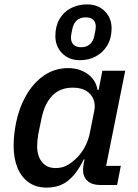

<svg xmlns="http://www.w3.org/2000/svg" viewBox="-20 -842 626 874"><path d="M513 0H434Q399 0 378.5 -18.5Q358 -37 358 -68Q358 -75 359 -83Q360 -91 361 -97L365 -116H361Q330 -52 290.5 -20Q251 12 192 12Q144 12 110.5 -12Q77 -36 59.5 -78.5Q42 -121 42 -179Q42 -205 45 -231Q48 -257 53 -283Q67 -352 99.5 -408.5Q132 -465 180.5 -498.5Q229 -532 291 -532Q341 -532 378.5 -505.5Q416 -479 424 -433H429L446 -520H550L463 -87H530ZM233 -77Q265 -77 289 -91.5Q313 -106 333 -127Q355 -150 369.5 -179.5Q384 -209 390 -242L409 -337Q415 -366 405.5 -390Q396 -414 372.5 -428.5Q349 -443 311 -443Q254 -443 218.5 -407Q183 -371 169 -303L154 -230Q152 -218 150.5 -203Q149 -188 149 -176Q149 -148 158.5 -125.5Q168 -103 186.5 -90Q205 -77 233 -77ZM344 -568Q294 -568 263 -599.5Q232 -631 232 -678Q232 -722 250.5 -754.5Q269 -787 302 -804.5Q335 -822 376 -822Q426 -822 457 -791Q488 -760 488 -713Q488 -669 469 -636.5Q450 -604 417.5 -586Q385 -568 344 -568ZM350 -627Q374 -627 390 -641.5Q406 -656 410 -682Q413 -696 414.5 -705Q416 -714 416 -720Q416 -741 404.5 -752Q393 -763 370 -763Q345 -763 329.5 -749Q314 -735 309 -709Q306 -695 304.5 -686Q303 -677 303 -671Q303 -650 315 -638.5Q327 -627 350 -627Z"/></svg>

Font: IBM Plex Sans Medium
Style: Italic
Weight: 500
Italic angle: -11.31°
Designer: Mike Abbink, Paul van der Laan, Pieter van Rosmalen
Foundry: Bold Monday
Version: Version 3.201